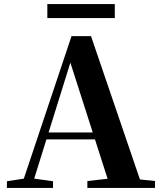

<svg xmlns="http://www.w3.org/2000/svg" viewBox="-20 -925 794 945"><path d="M213 -836V-905H545V-836ZM14 0V-33L113 -48H132L241 -33V0ZM82 0 332 -747H428L683 0H524L315 -652H336L333 -638L134 0ZM194 -239 202 -273H522L530 -239ZM410 0V-34L545 -49H602L743 -34V0Z"/></svg>

Font: Noto Serif JP ExtraBold
Style: Regular
Weight: 800
Designer: Ryoko NISHIZUKA 西塚涼子 (kana & ideographs); Frank Grießhammer (Latin, Greek & Cyrillic); Wenlong ZHANG 张文龙 (bopomofo); San
Foundry: Adobe
Version: Version 2.003-H1;hotconv 1.1.1;makeotfexe 2.6.0